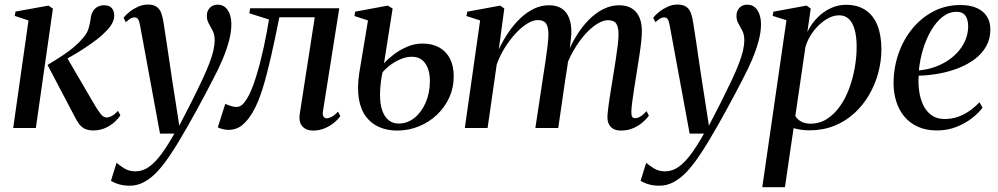

<svg xmlns="http://www.w3.org/2000/svg" viewBox="-20 -548 4272 822"><path d="M36.5 0 102 -460.5 43 -480 46.5 -498.5 187.5 -524 206.5 -511 133.5 0ZM379 10.5Q359 10.5 344.5 4Q330 -2.5 319.2 -16.5Q308.5 -30.5 297.5 -53L183.5 -270Q220.5 -292 248.5 -310.8Q276.5 -329.5 297.8 -347.5Q319 -365.5 335.5 -385.5Q354 -406 360.2 -429.5Q366.5 -453 368.5 -470.5Q371 -489 379 -501.2Q387 -513.5 399.2 -519.5Q411.5 -525.5 425 -525.5Q449 -525.5 459 -513Q469 -500.5 469 -482Q469 -464 459.2 -446.5Q449.5 -429 432.5 -413Q418 -397 393.8 -378.5Q369.5 -360 341 -341.2Q312.5 -322.5 284.2 -306.5Q256 -290.5 233 -279L263 -308L386.5 -96.5Q399 -75.5 411 -60.2Q423 -45 436.5 -45Q446.5 -45 458.8 -51.5Q471 -58 485 -73.5L495.5 -54.5Q485.5 -39 468.5 -24Q451.5 -9 428.8 0.8Q406 10.5 379 10.5Z M580 -437.5Q576.5 -457.5 571.2 -465.5Q566 -473.5 556.5 -473.5Q547 -473.5 538 -468Q529 -462.5 518.5 -453L509 -472Q519 -485 535.2 -497.8Q551.5 -510.5 571.5 -519.5Q591.5 -528.5 613.5 -528.5Q636.5 -528.5 650 -519.2Q663.5 -510 670 -493Q676.5 -476 680 -452.5Q686 -414.5 692.2 -373Q698.5 -331.5 704.8 -288.5Q711 -245.5 717.5 -202.8Q724 -160 730.5 -120L747.5 -10L798.5 -109Q826 -164 845.2 -205Q864.5 -246 876.2 -276.8Q888 -307.5 893.5 -331.5Q899 -355.5 899 -376.5Q899 -400 890.5 -416.5Q882 -433 873.8 -447.5Q865.5 -462 865.5 -480.5Q865.5 -501.5 878.5 -514.8Q891.5 -528 911 -528Q931 -528 944 -517Q957 -506 963.8 -487Q970.5 -468 970.5 -443.5Q970.5 -411.5 960.5 -373.5Q950.5 -335.5 932.8 -293.5Q915 -251.5 890.5 -205.5Q875.5 -176 858 -143.2Q840.5 -110.5 822 -76.5Q803.5 -42.5 784.2 -8.8Q765 25 745.8 57Q726.5 89 707.5 117Q681 157 653.8 186.2Q626.5 215.5 597.2 231.2Q568 247 536 247Q511 247 491.2 241.5Q471.5 236 455 226L479 149Q490.5 159 511 172.2Q531.5 185.5 560 185.5Q591.5 185.5 618.5 166Q645.5 146.5 672 110.2Q698.5 74 726.5 24H665Z M1363 -74Q1360 -55 1365.5 -48.2Q1371 -41.5 1378 -41.5Q1387.5 -41.5 1399.8 -47.8Q1412 -54 1427 -70L1437 -51Q1427 -36.5 1410 -22.5Q1393 -8.5 1370.2 1.2Q1347.5 11 1320.5 11Q1291 11 1274.5 -7Q1258 -25 1263.5 -61.5L1327.5 -474H1176Q1157 -379 1139.5 -302.2Q1122 -225.5 1104 -167.8Q1086 -110 1064.5 -72Q1042.5 -33 1017.2 -12.5Q992 8 957.5 8Q945.5 8 930.8 4Q916 0 912.5 -3L944.5 -103.5Q948 -101.5 956.5 -98.2Q965 -95 975 -92.5Q985 -90 993 -90Q1011 -90 1026 -109.2Q1041 -128.5 1053.8 -157.8Q1066.5 -187 1076 -218.5Q1085.5 -250 1092 -273.5Q1101 -309 1108.8 -344.2Q1116.5 -379.5 1122.2 -410.8Q1128 -442 1131.5 -464.5L1047.5 -491L1051 -512.5H1432.5Z M1680 11Q1638 11 1603.8 -3.8Q1569.5 -18.5 1546.8 -48.8Q1524 -79 1516.2 -126.2Q1508.5 -173.5 1518.5 -238L1555.5 -460.5L1497.5 -479.5L1500.5 -498L1640 -524L1661 -511.5L1624 -277Q1640 -295 1665.5 -314.5Q1691 -334 1722.8 -347.8Q1754.5 -361.5 1789 -361.5Q1830.5 -361.5 1860.5 -344.8Q1890.5 -328 1906.5 -296.8Q1922.5 -265.5 1922.5 -220.5Q1922.5 -172 1903.2 -130Q1884 -88 1850.2 -56.2Q1816.5 -24.5 1772.8 -6.8Q1729 11 1680 11ZM1687 -19Q1724 -19 1754.2 -43.2Q1784.5 -67.5 1802.5 -109Q1820.5 -150.5 1820.5 -202Q1820.5 -247.5 1800.8 -276.2Q1781 -305 1743.5 -305Q1720.5 -305 1697 -295.5Q1673.5 -286 1652.8 -270.8Q1632 -255.5 1617.5 -238Q1613 -218 1610.2 -193.8Q1607.5 -169.5 1607 -146Q1606.5 -104 1616.2 -75.8Q1626 -47.5 1644.2 -33.2Q1662.5 -19 1687 -19Z M2139 -511.5 2115.5 -336.5Q2133.5 -375 2156.8 -409.2Q2180 -443.5 2207.8 -469.8Q2235.5 -496 2266.2 -510.8Q2297 -525.5 2330.5 -525.5Q2364 -525.5 2385.5 -511Q2407 -496.5 2417.2 -469Q2427.5 -441.5 2426 -402.5Q2425.5 -394.5 2424 -379.8Q2422.5 -365 2420 -346.2Q2417.5 -327.5 2414 -307L2402.5 -300Q2421.5 -352 2447 -393.5Q2472.5 -435 2502.2 -464.5Q2532 -494 2564.5 -509.8Q2597 -525.5 2630 -525.5Q2678 -525.5 2703 -496.5Q2728 -467.5 2728 -414.5Q2728 -394.5 2724.8 -365.5Q2721.5 -336.5 2716.2 -302.8Q2711 -269 2705.5 -235Q2700.5 -204 2695.5 -172.2Q2690.5 -140.5 2687 -114Q2683.5 -87.5 2683 -71Q2682.5 -55.5 2686.2 -48.8Q2690 -42 2699 -42Q2709 -42 2721 -48.8Q2733 -55.5 2748 -72L2758 -53Q2748 -38.5 2731 -24Q2714 -9.5 2690.8 0.8Q2667.5 11 2637.5 11Q2621 11 2608 4.8Q2595 -1.5 2587.8 -14.5Q2580.5 -27.5 2580.5 -48Q2581 -62.5 2584.8 -91.8Q2588.5 -121 2594.5 -157.2Q2600.5 -193.5 2606 -228.5Q2611.5 -262 2616.5 -294.8Q2621.5 -327.5 2624.8 -355.5Q2628 -383.5 2628 -401.5Q2628 -433 2618 -447.2Q2608 -461.5 2583 -461.5Q2562.5 -461.5 2537 -446Q2511.5 -430.5 2485 -401Q2458.5 -371.5 2435 -330.8Q2411.5 -290 2395.5 -240.5L2415 -309.5Q2413 -293 2410.8 -276.5Q2408.5 -260 2405.8 -243.2Q2403 -226.5 2400.5 -210L2370 0H2272L2306.5 -228Q2312 -262 2316.8 -295.2Q2321.5 -328.5 2324.8 -356.5Q2328 -384.5 2328 -401.5Q2327.5 -433.5 2317.5 -447.8Q2307.5 -462 2282 -462Q2261.5 -462 2236.5 -446.5Q2211.5 -431 2186.8 -404Q2162 -377 2140.8 -343Q2119.5 -309 2106.5 -271.5L2067.5 0H1970L2035.5 -460.5L1977 -479.5L1980.5 -498L2121.5 -524Z M2847.5 -437.5Q2844 -457.5 2838.8 -465.5Q2833.5 -473.5 2824 -473.5Q2814.5 -473.5 2805.5 -468Q2796.5 -462.5 2786 -453L2776.5 -472Q2786.5 -485 2802.8 -497.8Q2819 -510.5 2839 -519.5Q2859 -528.5 2881 -528.5Q2904 -528.5 2917.5 -519.2Q2931 -510 2937.5 -493Q2944 -476 2947.5 -452.5Q2953.5 -414.5 2959.8 -373Q2966 -331.5 2972.2 -288.5Q2978.5 -245.5 2985 -202.8Q2991.5 -160 2998 -120L3015 -10L3066 -109Q3093.5 -164 3112.8 -205Q3132 -246 3143.8 -276.8Q3155.5 -307.5 3161 -331.5Q3166.5 -355.5 3166.5 -376.5Q3166.5 -400 3158 -416.5Q3149.5 -433 3141.2 -447.5Q3133 -462 3133 -480.5Q3133 -501.5 3146 -514.8Q3159 -528 3178.5 -528Q3198.5 -528 3211.5 -517Q3224.5 -506 3231.2 -487Q3238 -468 3238 -443.5Q3238 -411.5 3228 -373.5Q3218 -335.5 3200.2 -293.5Q3182.5 -251.5 3158 -205.5Q3143 -176 3125.5 -143.2Q3108 -110.5 3089.5 -76.5Q3071 -42.5 3051.8 -8.8Q3032.5 25 3013.2 57Q2994 89 2975 117Q2948.5 157 2921.2 186.2Q2894 215.5 2864.8 231.2Q2835.5 247 2803.5 247Q2778.5 247 2758.8 241.5Q2739 236 2722.5 226L2746.5 149Q2758 159 2778.5 172.2Q2799 185.5 2827.5 185.5Q2859 185.5 2886 166Q2913 146.5 2939.5 110.2Q2966 74 2994 24H2932.5Z M3243.5 253.5 3347 -461.5 3288 -480 3291 -498 3433 -524 3451 -511.5 3436.5 -411Q3453 -445.5 3478.8 -471.8Q3504.5 -498 3536.2 -512.8Q3568 -527.5 3601.5 -527.5Q3652 -527.5 3686 -504.5Q3720 -481.5 3736.8 -438.8Q3753.5 -396 3753.5 -337Q3753.5 -286.5 3740.2 -236.8Q3727 -187 3701.2 -142.5Q3675.5 -98 3638 -63.5Q3600.5 -29 3552 -9.5Q3503.5 10 3445 10Q3428 10 3410.5 7.5Q3393 5 3377.5 0.5L3340.5 253.5ZM3385 -51.5Q3393.5 -37 3409.5 -27.8Q3425.5 -18.5 3449.5 -18.5Q3489 -18.5 3520.5 -38.8Q3552 -59 3576 -93Q3600 -127 3615.8 -169.8Q3631.5 -212.5 3639.5 -258.5Q3647.5 -304.5 3647.5 -347.5Q3647.5 -390.5 3639.2 -420.5Q3631 -450.5 3614.5 -466.5Q3598 -482.5 3572 -482.5Q3544.5 -482.5 3515.2 -463.8Q3486 -445 3462.2 -414Q3438.5 -383 3428 -345.5Z M4186.5 -87Q4171 -65.5 4142.5 -43Q4114 -20.5 4075.5 -5Q4037 10.5 3991.5 10.5Q3944.5 10.5 3909.5 -5.5Q3874.5 -21.5 3851.5 -49.2Q3828.5 -77 3817 -113.8Q3805.5 -150.5 3805.5 -192.5Q3806 -259.5 3827.2 -319.8Q3848.5 -380 3887 -426.5Q3925.5 -473 3977.5 -499.8Q4029.5 -526.5 4091.5 -526.5Q4134.5 -526.5 4163 -513.2Q4191.5 -500 4205.8 -476.5Q4220 -453 4220 -422Q4220 -381.5 4202.2 -350Q4184.5 -318.5 4153.8 -295.2Q4123 -272 4083.5 -256.5Q4044 -241 4000.2 -233Q3956.5 -225 3913 -224Q3910.5 -189 3915.5 -155.8Q3920.5 -122.5 3933.5 -96.2Q3946.5 -70 3969 -54.2Q3991.5 -38.5 4024 -38.5Q4053.5 -38.5 4080 -47.5Q4106.5 -56.5 4130 -72.8Q4153.5 -89 4173.5 -110.5ZM4075.5 -497.5Q4043.5 -497.5 4016.2 -476.5Q3989 -455.5 3967.8 -420Q3946.5 -384.5 3932.5 -339.5Q3918.5 -294.5 3914 -246.5Q3951.5 -250 3983.8 -261.8Q4016 -273.5 4042 -291.5Q4068 -309.5 4086.5 -332.2Q4105 -355 4115 -381.2Q4125 -407.5 4125 -436Q4124.5 -466 4112.5 -481.8Q4100.5 -497.5 4075.5 -497.5Z"/></svg>

Font: Merriweather 120pt
Style: Italic
Weight: 400
Italic angle: -7.8°
Version: Version 2.101